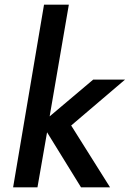

<svg xmlns="http://www.w3.org/2000/svg" viewBox="-20 -800 554 820"><path d="M378 -460 192 -303 274 -780H168L36 0H140L181 -235L326 0H450L284 -264L514 -460Z"/></svg>

Font: Jost* 500 Medium Italic
Style: Italic
Weight: 500
Italic angle: -10°
Version: Version 3.200; ttfautohint (v0.97) -l 8 -r 50 -G 200 -x 14 -